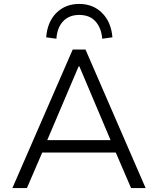

<svg xmlns="http://www.w3.org/2000/svg" viewBox="-20 -957 804 977"><path d="M43 0 350 -705H415L721 0H647L560 -202L599 -181H166L204 -202L117 0ZM380 -619 214 -229 189 -244H576L549 -229L384 -619ZM267 -760 215 -767Q221 -846 267 -891.5Q313 -937 383 -937Q454 -937 500 -890.5Q546 -844 552 -767L500 -760Q496 -814 466.5 -847.5Q437 -881 383 -881Q332 -881 301.5 -849Q271 -817 267 -760Z"/></svg>

Font: Nunito Sans 7pt Light
Style: Regular
Weight: 300
Designer: Vernon Adams
Foundry: Vernon Adams
Version: Version 3.101;gftools[0.9.27]